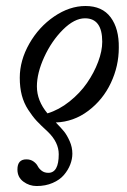

<svg xmlns="http://www.w3.org/2000/svg" viewBox="-20 -436 424 640"><path d="M102.1 184.1Q77.6 184.1 57.9 169.4Q38.1 154.8 38.1 128.9Q38.1 95.2 67.9 95.2Q82 95.2 91.8 102.3Q101.6 109.4 105.7 117.7Q109.9 126 118.9 133.1Q127.9 140.1 141.1 140.1Q175.8 140.1 175.8 78.1Q175.8 38.1 139.2 2.9Q116.7 -17.6 102.5 -32.7Q88.4 -47.9 74 -70.1Q59.6 -92.3 52.7 -118.4Q45.9 -144.5 45.9 -176.8Q45.9 -234.4 77.6 -290.3Q109.4 -346.2 160.6 -381.1Q211.9 -416 265.1 -416Q320.8 -416 348.9 -378.2Q377 -340.3 376 -276.9Q376 -215.8 349.6 -159.7Q323.2 -103.5 274.4 -66.7Q225.6 -29.8 166 -27.8Q184.1 -9.3 193.6 2.4Q203.1 14.2 212.2 34.4Q221.2 54.7 221.2 76.2Q221.2 94.2 214.1 112.5Q207 130.9 193.1 147.2Q179.2 163.6 155.5 173.8Q131.8 184.1 102.1 184.1ZM103 -147.9Q103 -100.1 138.2 -58.1Q176.8 -69.8 211.7 -97.7Q246.6 -125.5 270 -159.4Q293.5 -193.4 307.1 -229.7Q320.8 -266.1 320.8 -296.9Q320.8 -375 263.2 -375Q228 -375 189.9 -337.2Q151.9 -299.3 127.4 -245.8Q103 -192.4 103 -147.9Z"/></svg>

Font: Junicode SmCond
Style: Italic
Weight: 400
Width: 4
Italic angle: -11°
Designer: Peter S. Baker
Version: Version 2.206